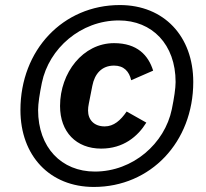

<svg xmlns="http://www.w3.org/2000/svg" viewBox="-20 -729 815 761"><path d="M352 12C577 12 746 -166 746 -404C746 -585 630 -709 455 -709C230 -709 61 -531 61 -293C61 -112 177 12 352 12ZM356 -49C224 -49 131 -144 131 -293C131 -318 137 -357 146 -401C174 -537 300 -648 451 -648C583 -648 676 -553 676 -404C676 -379 670 -340 661 -296C633 -160 507 -49 356 -49ZM381 -140C469 -140 526 -188 560 -243L482 -287C458 -252 431 -228 395 -228C353 -228 329 -254 329 -291C329 -300 330 -308 332 -318L346 -389C355 -436 383 -469 432 -469C471 -469 492 -446 500 -411L587 -449C568 -510 524 -558 432 -558C309 -558 218 -441 218 -309C218 -206 282 -140 381 -140Z"/></svg>

Font: Braiins Sans SemiBold
Style: Italic
Weight: 600
Italic angle: -11.31°
Designer: Mike Abbink, Paul van der Laan, Pieter van Rosmalen, Jiri Chlebus, Lubos Buracinsky
Foundry: Bold Monday, Sudetype
Version: Version 1.000;hotconv 1.0.109;makeotfexe 2.5.65596